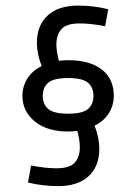

<svg xmlns="http://www.w3.org/2000/svg" viewBox="-20 -586 478 673"><path d="M311.5 -145.5Q328.1 -103.5 328.1 -64.5Q328.1 -2.9 290.5 31.7Q252.9 66.4 183.6 66.4Q128.9 66.4 78.1 53.7L88.9 -5.9Q139.6 3.9 177.7 3.9Q224.6 3.9 242.2 -16.1Q259.8 -36.1 259.8 -69.3Q259.8 -96.7 251 -127Q231.4 -125 218.8 -125Q144.5 -125 101.6 -160.6Q58.6 -196.3 58.6 -250Q58.6 -283.2 76.2 -311Q93.8 -338.9 126 -354.5Q109.4 -396.5 109.4 -435.5Q109.4 -497.1 147 -531.7Q184.6 -566.4 253.9 -566.4Q308.6 -566.4 359.4 -553.7L348.6 -494.1Q297.9 -503.9 259.8 -503.9Q212.9 -503.9 195.3 -483.9Q177.7 -463.9 177.7 -430.7Q177.7 -404.3 186.5 -373Q206.1 -375 218.8 -375Q294.9 -375 336.9 -342.3Q378.9 -309.6 378.9 -250Q378.9 -216.8 361.3 -189Q343.8 -161.1 311.5 -145.5ZM218.8 -187.5Q269.5 -187.5 288.6 -204.1Q307.6 -220.7 307.6 -250Q307.6 -279.3 288.6 -295.9Q269.5 -312.5 218.8 -312.5Q168 -312.5 148.9 -295.9Q129.9 -279.3 129.9 -250Q129.9 -220.7 148.9 -204.1Q168 -187.5 218.8 -187.5Z"/></svg>

Font: Sudo Light
Style: Regular
Weight: 300
Monospace: yes
Designer: Jens Kutilek
Foundry: Jens Kutilek
Version: Version 0.040